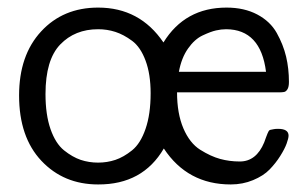

<svg xmlns="http://www.w3.org/2000/svg" viewBox="-20 -486 818 511"><path d="M30.8 -231.9Q30.8 -338.9 89.4 -402.3Q147.9 -465.8 241.2 -465.8Q352.1 -465.8 415 -373Q472.2 -465.8 583 -465.8Q629.9 -465.8 664.6 -447.5Q699.2 -429.2 716.6 -398.2Q733.9 -367.2 741.5 -335.2Q749 -303.2 749 -268.1Q749 -254.9 745.1 -248.5Q741.2 -242.2 736.1 -241.2Q731 -240.2 722.2 -240.2H451.2Q451.2 -184.1 468 -144.5Q484.9 -105 512.9 -87.4Q541 -69.8 565.9 -63Q590.8 -56.2 618.2 -56.2Q662.1 -56.2 683.1 -106.9Q685.1 -112.8 688 -120.4Q690.9 -127.9 691.9 -130.4Q692.9 -132.8 694.8 -136.5Q696.8 -140.1 700.4 -140.6Q704.1 -141.1 708 -142.1Q711.9 -143.1 720.2 -143.1Q748 -143.1 748 -125Q748 -118.2 742.9 -104Q737.8 -89.8 725.8 -70.8Q713.9 -51.8 697.5 -34.9Q681.2 -18.1 653.6 -6.6Q626 4.9 594.2 4.9Q479 4.9 416 -90.8Q359.9 5.4 241.2 4.9Q149.4 4.9 90.1 -58.1Q30.8 -121.1 30.8 -231.9ZM101.1 -235.8Q101.1 -180.7 114.5 -142.3Q127.9 -104 150.4 -85.9Q172.9 -67.9 194.8 -60.5Q216.8 -53.2 241 -53.2Q265.1 -53.2 287.1 -60.5Q309.1 -67.9 331.5 -85.9Q354 -104 367.4 -143.1Q380.9 -182.1 380.9 -237.8Q380.9 -288.6 367.4 -324.7Q354 -360.8 331.5 -377.4Q309.1 -394 287.1 -401.1Q265.1 -408.2 241.2 -408.2Q179.2 -408.2 140.1 -367.4Q101.1 -326.7 101.1 -235.8ZM456.1 -294.9H688Q673.8 -407.7 582 -408.2Q568.8 -408.2 554.9 -405Q541 -401.9 519.5 -391.8Q498 -381.8 480.5 -356.9Q462.9 -332 456.1 -294.9Z"/></svg>

Font: CMU Concrete
Style: Roman
Weight: 500
Version: Version 0.7.0